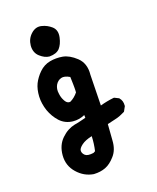

<svg xmlns="http://www.w3.org/2000/svg" viewBox="-146 -736 793 968"><g transform="rotate(-20 250.0 -252.0)"><path d="M188 144.5Q137.7 136.2 103 96.2Q67.9 56.2 72.3 2Q76.7 -51.3 110.4 -83.5Q127 -99.6 145 -109.4Q163.1 -119.1 182.1 -123Q188.5 -124 194.8 -125.2Q201.2 -126.5 207.3 -127.9Q213.4 -129.4 219.7 -130.9Q226.1 -132.3 232.4 -134Q238.8 -135.7 244.6 -137.2L244.1 -151.9Q212.4 -138.2 180.2 -141.6Q139.6 -146 112.8 -174.8Q87.4 -202.6 73.7 -240.7Q67.4 -259.8 64.5 -278.8Q61.5 -297.9 62.5 -316.9Q63.5 -335.9 67.4 -352.5Q71.3 -369.1 78.1 -383.3Q85 -397 94.5 -409.9Q104 -422.9 116.2 -434.6Q141.6 -459.5 175.3 -465.8Q208 -471.7 242.2 -465.8Q276.9 -459.5 312.5 -426.3Q349.1 -391.6 342.8 -332.5L339.4 -168.5Q358.4 -173.8 376.2 -177.2Q394 -180.7 412.1 -182.6H415L417.5 -181.6L437 -171.9L439 -170.9L439.9 -169.4Q454.6 -152.8 452.1 -127V-125L451.2 -123L439.5 -101.6L438 -99.1L435.5 -97.7Q422.9 -91.3 410.2 -86.4Q397.5 -81.5 383.8 -78.6L340.3 -68.4Q336.4 -24.9 334 17.1Q331.1 66.4 304.2 96.2Q291.5 110.8 278.1 120.8Q264.6 130.9 250.5 136.2Q223.1 146.5 189 144.5H188.5ZM222.7 43.5 232.9 38.1Q241.7 1.5 243.2 -39.1Q206.5 -31.2 187 -16.6Q166 -1 166 12.2Q166 25.9 178.2 37.1Q190.4 47.9 222.7 43.5ZM201.2 -238.8Q225.1 -250 244.1 -273.4Q244.6 -279.3 244.9 -286.1Q245.1 -293 245.1 -300.8Q245.1 -308.6 244.9 -317.4Q244.6 -326.2 244.4 -335.9Q244.1 -345.7 243.7 -356.4Q216.8 -372.1 198.7 -367.2Q179.2 -361.8 168 -342.8Q162.6 -333 160.6 -321.5Q158.7 -310.1 161.1 -295.4Q161.6 -290.5 162.6 -285.9Q163.6 -281.2 164.8 -277.1Q166 -272.9 167.5 -269.3Q168.9 -265.6 170.7 -262.2Q172.4 -258.8 174.1 -255.6Q175.8 -252.4 177.7 -250Q187.5 -236.8 201.2 -238.8ZM180.7 -489.3Q156.2 -491.7 132.3 -513.2Q119.6 -524.4 114.3 -539.6Q108.9 -554.7 110.4 -572.8Q113.8 -608.4 139.2 -631.3Q165.5 -655.3 196.3 -647Q210.4 -643.6 222.7 -637Q234.9 -630.4 245.6 -621.1Q269.5 -600.1 261.2 -562Q257.3 -544.4 251 -531Q244.6 -517.6 236.3 -508.3Q218.3 -489.3 181.6 -489.3H181.2Z"/></g></svg>

Font: NaikaiFont
Style: Bold
Weight: 700
Version: Version 1.89